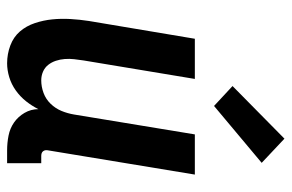

<svg xmlns="http://www.w3.org/2000/svg" viewBox="-160 -652 820 540"><g transform="rotate(90 250.0 -382.0)"><path d="M439 8H403Q382 8 361.5 4Q341 0 324.5 -11.5Q308 -23 297.5 -41Q287 -59 287 -80Q278 -62 265 -45.5Q252 -29 234.5 -16.5Q217 -4 197 2Q177 8 158 8Q132 8 108 -1Q84 -10 68.5 -28Q53 -46 45 -70Q37 -94 34.5 -119Q32 -144 33.5 -170Q35 -196 39 -222L89 -520H202L150 -207Q148 -194 146.5 -180.5Q145 -167 146 -154Q147 -141 151 -129Q155 -117 162.5 -107.5Q170 -98 181.5 -93Q193 -88 206 -88Q224 -88 241.5 -94.5Q259 -101 272 -114.5Q285 -128 292 -145Q299 -162 302 -180L358 -520H471L403 -108Q402 -104 402.5 -100Q403 -96 405.5 -93Q408 -90 411.5 -89Q415 -88 419 -88H439ZM278 -574 222 -626 370 -772 438 -708Z"/></g></svg>

Font: Iosevka
Style: Bold Italic
Weight: 700
Italic angle: -9°
Monospace: yes
Designer: Belleve Invis
Foundry: Belleve Invis
Version: Version 32.5.0; ttfautohint (v1.8.4)